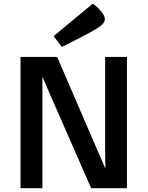

<svg xmlns="http://www.w3.org/2000/svg" viewBox="-20 -999 783 1019"><path d="M88.9 -696.8H283.2L537.1 -108.9H539.6Q539.1 -126.5 538.6 -144.5Q538.1 -160.2 538.1 -178.2Q538.1 -196.3 538.1 -212.9V-696.8H653.8V0H463.9L249 -490.2Q240.2 -510.7 232.4 -528.3Q224.6 -545.9 219.2 -559.1Q212.4 -574.7 207 -587.9H205.1V0H88.9ZM264.6 -807.1 471.7 -979Q477.5 -976.1 484.9 -970.7Q491.2 -965.8 499.3 -958Q507.3 -950.2 517.1 -938Q526.9 -926.3 531.7 -916.5Q536.6 -906.7 536.6 -897.5Q536.6 -876 503.9 -854Q493.7 -847.2 479.7 -839.1Q465.8 -831.1 450 -822.5Q434.1 -814 417.5 -805.2Q400.9 -796.4 385.3 -788.6Q348.1 -769.5 308.1 -750Z"/></svg>

Font: Doppio One
Style: Regular
Weight: 400
Designer: Szymon Celej
Foundry: Szymon Celej
Version: Version 1.002